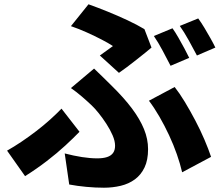

<svg xmlns="http://www.w3.org/2000/svg" viewBox="-20 -817 1040 896"><path d="M446 -558Q463 -570 480 -582.5Q497 -595 507 -602Q486 -616 454 -632.5Q422 -649 385.5 -665.5Q349 -682 311 -695L393 -797Q435 -782 482 -763Q529 -744 574 -723Q619 -702 654 -681L687 -595Q677 -586 658 -571Q639 -556 616.5 -538Q594 -520 572.5 -504Q551 -488 535 -477ZM282 -101Q324 -90 362.5 -84Q401 -78 434 -78Q461 -78 479.5 -84Q498 -90 507.5 -103Q517 -116 517 -137Q517 -159 505.5 -185.5Q494 -212 476.5 -239Q459 -266 440.5 -289Q422 -312 407 -326Q387 -345 362 -366.5Q337 -388 311 -406L419 -497Q443 -474 463 -454.5Q483 -435 503 -415Q559 -360 596 -310.5Q633 -261 652 -214.5Q671 -168 671 -121Q671 -70 654.5 -35.5Q638 -1 609.5 20Q581 41 543.5 50Q506 59 465 59Q425 59 382.5 55Q340 51 303 44ZM830 -13Q821 -52 805.5 -96.5Q790 -141 769 -186Q748 -231 724 -272.5Q700 -314 675 -347L795 -411Q818 -382 842.5 -341.5Q867 -301 891 -255.5Q915 -210 934 -165.5Q953 -121 965 -85ZM351 -202Q323 -173 284.5 -137.5Q246 -102 198.5 -65.5Q151 -29 97 5L13 -114Q45 -132 80 -155.5Q115 -179 149.5 -205.5Q184 -232 214 -259Q244 -286 267 -310ZM785 -685Q798 -667 812.5 -641.5Q827 -616 840.5 -591Q854 -566 863 -547L776 -510Q760 -541 739 -580.5Q718 -620 698 -649ZM905 -731Q919 -712 934 -687Q949 -662 963 -637Q977 -612 985 -595L899 -558Q883 -589 861 -628.5Q839 -668 819 -696Z"/></svg>

Font: Noto Sans JP ExtraBold
Style: Regular
Weight: 800
Designer: Ryoko NISHIZUKA  (kana, bopomofo & ideographs); Paul D. Hunt (Latin, Greek & Cyrillic); Sandoll Communications , Soo-you
Foundry: Adobe
Version: Version 2.004-H2;hotconv 1.0.118;makeotfexe 2.5.65603